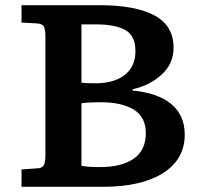

<svg xmlns="http://www.w3.org/2000/svg" viewBox="-20 -720 781 740"><path d="M63 0V-67L121 -71Q139 -71 147 -80.5Q155 -90 155 -122V-583Q155 -604 149.5 -616.5Q144 -629 119 -630L63 -633V-700H362Q502 -700 575.5 -660.5Q649 -621 649 -536Q649 -475 603.5 -433Q558 -391 491 -376V-371Q588 -362 640 -319Q692 -276 692 -201Q692 -106 608.5 -53Q525 0 376 0ZM349 -399Q419 -399 460.5 -431Q502 -463 502 -523Q502 -583 462.5 -604.5Q423 -626 352 -626H294V-401Q304 -400 317 -399.5Q330 -399 349 -399ZM364 -76Q449 -76 495.5 -108.5Q542 -141 542 -207Q542 -269 495.5 -297.5Q449 -326 368 -326Q319 -326 294 -322V-81Q318 -76 364 -76Z"/></svg>

Font: Literata 7pt SemiBold
Style: Regular
Weight: 600
Designer: Latin by Veronika Burian and Jose Scaglione. Greek by Irene Vlachou. Cyrillic by Vera Evstafieva.
Foundry: TypeTogether
Version: Version 3.002